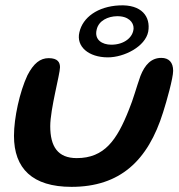

<svg xmlns="http://www.w3.org/2000/svg" viewBox="-20 -676 678 728"><path d="M389 -458.5C451 -458.5 531 -499.5 542 -556C552 -613 517 -660 432 -655.5C350.5 -651.5 293.5 -610 281 -553.5C268 -499.5 316 -458.5 389 -458.5ZM402 -506.5C367.5 -506.5 337 -525 346.5 -563.5C354 -598.5 390.5 -614 423 -614.5C466.5 -615.5 487 -591.5 486.5 -568.5C485 -534.5 451 -506.5 402 -506.5ZM251 32.5C434.5 32.5 541 -66 598.5 -250.5C612 -292.5 636.5 -380 636.5 -407.5C636.5 -439.5 620.5 -456.5 591.5 -456.5C554 -456.5 529.5 -431 512.5 -388C497 -344.5 485.5 -300 469 -260.5C423.5 -145 376 -76.5 271 -76.5C199 -76.5 170.5 -120.5 170.5 -197.5C170.5 -262.5 207.5 -394.5 207.5 -421C207.5 -439 199.5 -455.5 164.5 -455.5C132.5 -455.5 107.5 -436 84 -390.5C54.5 -327.5 33 -229 33 -161C33 -37 103 32.5 251 32.5Z"/></svg>

Font: Gluten
Style: Italic
Weight: 400
Italic angle: -13°
Designer: Tyler Finck
Foundry: Etcetera Type Company
Version: Version 0.920